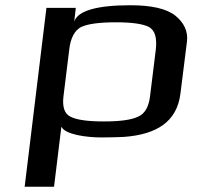

<svg xmlns="http://www.w3.org/2000/svg" viewBox="-20 -514 764 732"><path d="M367 10C400 10 428 9 452 8C576 -1 655 -49 668 -158L693 -357C697 -394 682 -427 649 -454C615 -481 558 -494 477 -494C349 -494 277 -473 263 -432L269 -484H157L74 198H186L214 -31C228 -1 309 10 367 10ZM552 -147C547 -106 532 -80 506 -69C481 -57 438 -51 376 -51C314 -51 272 -57 249 -69C226 -80 217 -106 222 -147L244 -325C249 -370 265 -398 289 -411C315 -423 359 -429 422 -429C483 -429 525 -423 548 -411C571 -398 579 -370 574 -325Z"/></svg>

Font: Gamestation Extended
Style: Italic
Weight: 400
Width: 7
Designer: Jonas Hecksher
Foundry: Jonas Hecksher, Playtypeª, e-types AS
Version: Version 1.003